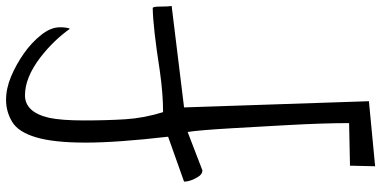

<svg xmlns="http://www.w3.org/2000/svg" viewBox="-332 -518 1259 634"><g transform="rotate(-90 297.0 -201.5)"><path d="M586.9 -326.2Q591.8 -326.2 591.8 -299.8Q591.8 -273.4 593.8 -263.7L258.8 -222.7L279.3 387.7L64.5 408.2L66.4 325.2L207 322.3Q207 235.4 200.2 115.2Q193.4 -4.9 190.4 -58.6Q183.6 -175.8 177.7 -210.9L50.8 -162.1Q38.1 -162.1 29.3 -176.8Q13.7 -202.1 13.7 -222.7L162.1 -275.4Q142.6 -443.4 142.6 -548.3Q142.6 -653.3 160.2 -711.9Q177.7 -770.5 211.4 -790.5Q245.1 -810.5 283.2 -810.5Q321.3 -810.5 360.8 -793.9Q400.4 -777.3 436.5 -752Q472.7 -726.6 498 -694.8Q523.4 -663.1 523.4 -632.8Q523.4 -609.4 518.6 -599.6Q479.5 -654.3 423.8 -697.3Q357.4 -748 298.8 -748Q243.2 -748 224.6 -668.9Q215.8 -627.9 215.8 -553.2Q215.8 -478.5 219.7 -416.5Q223.6 -354.5 243.2 -292Q303.7 -292 378.9 -302.7Q523.4 -325.2 586.9 -326.2Z"/></g></svg>

Font: Architects Daughter
Style: Regular
Weight: 400
Designer: Kimberly Geswein
Foundry: Kimberly Geswein
Version: Version 1.003 2010